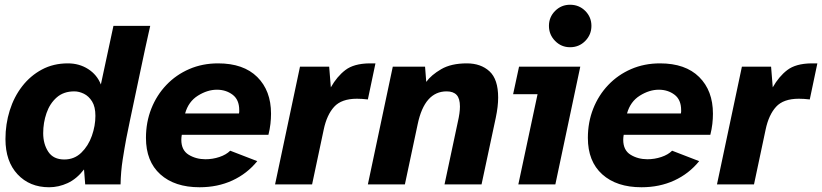

<svg xmlns="http://www.w3.org/2000/svg" viewBox="-20 -777 3464 809"><path d="M187 12Q105 12 54 -42.5Q3 -97 3 -191Q3 -254 21 -311.5Q39 -369 73.5 -413.5Q108 -458 156.5 -484Q205 -510 266 -510Q314 -510 351.5 -486Q389 -462 405 -421L458 -668H613Q613 -668 607 -641.5Q601 -615 591.5 -571.5Q582 -528 571 -475Q560 -422 548.5 -368.5Q537 -315 527.5 -269Q518 -223 512 -193Q505 -156 497 -105Q489 -54 488 0H339L334 -63Q303 -23 265 -5.5Q227 12 187 12ZM251 -105Q293 -105 322.5 -133.5Q352 -162 367 -204.5Q382 -247 382 -289Q382 -327 368 -349.5Q354 -372 333.5 -382Q313 -392 293 -392Q248 -392 219 -366.5Q190 -341 176 -300.5Q162 -260 162 -216Q162 -170 183.5 -137.5Q205 -105 251 -105Z M821 12Q716 12 655.5 -42.5Q595 -97 595 -196Q595 -262 617.5 -319Q640 -376 681 -419Q722 -462 777.5 -486Q833 -510 899 -510Q1006 -510 1064 -452.5Q1122 -395 1122 -298Q1122 -277 1119.5 -255Q1117 -233 1111 -209H746Q745 -203 744.5 -198Q744 -193 744 -188Q744 -144 775 -125Q806 -106 846 -106Q876 -106 904.5 -115.5Q933 -125 950 -142L1064 -98Q1021 -45 959 -16.5Q897 12 821 12ZM760 -299H987Q988 -303 988 -306Q988 -309 988 -313Q988 -357 960 -378Q932 -399 894 -399Q854 -399 814 -374Q774 -349 760 -299Z M1139 0 1244 -496H1367L1374 -409Q1400 -455 1435.5 -482Q1471 -509 1536 -510H1562L1530 -358Q1505 -361 1484 -361Q1419 -361 1388 -327Q1357 -293 1344 -231L1295 0Z M1530 0 1635 -496H1771L1776 -432Q1797 -461 1839 -485.5Q1881 -510 1947 -510Q2006 -510 2042.5 -476.5Q2079 -443 2079 -366Q2079 -347 2076.5 -326Q2074 -305 2069 -281L2009 0H1853L1909 -263Q1918 -302 1918 -328Q1918 -362 1904 -377Q1890 -392 1862 -392Q1769 -392 1740 -254L1686 0Z M2382 -578Q2345 -578 2319 -604.5Q2293 -631 2293 -668Q2293 -705 2319 -731Q2345 -757 2382 -757Q2420 -757 2446 -731Q2472 -705 2472 -668Q2472 -631 2446 -604.5Q2420 -578 2382 -578ZM2164 0 2245 -380H2142L2167 -496H2425L2320 0Z M2683 12Q2578 12 2517.5 -42.5Q2457 -97 2457 -196Q2457 -262 2479.5 -319Q2502 -376 2543 -419Q2584 -462 2639.5 -486Q2695 -510 2761 -510Q2868 -510 2926 -452.5Q2984 -395 2984 -298Q2984 -277 2981.5 -255Q2979 -233 2973 -209H2608Q2607 -203 2606.5 -198Q2606 -193 2606 -188Q2606 -144 2637 -125Q2668 -106 2708 -106Q2738 -106 2766.5 -115.5Q2795 -125 2812 -142L2926 -98Q2883 -45 2821 -16.5Q2759 12 2683 12ZM2622 -299H2849Q2850 -303 2850 -306Q2850 -309 2850 -313Q2850 -357 2822 -378Q2794 -399 2756 -399Q2716 -399 2676 -374Q2636 -349 2622 -299Z M3001 0 3106 -496H3229L3236 -409Q3262 -455 3297.5 -482Q3333 -509 3398 -510H3424L3392 -358Q3367 -361 3346 -361Q3281 -361 3250 -327Q3219 -293 3206 -231L3157 0Z"/></svg>

Font: Atkinson Hyperlegible
Style: Bold Italic
Weight: 700
Italic angle: -12°
Designer: Elliott Scott, Megan Eiswerth, Linus Boman, Theodore Petrosky
Foundry: Braille Institute
Version: Version 1.006; ttfautohint (v1.8.3)